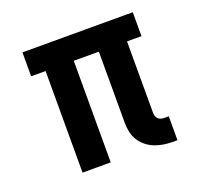

<svg xmlns="http://www.w3.org/2000/svg" viewBox="-100 -642 799 762"><g transform="rotate(-20 300.0 -261.0)"><path d="M507 8Q488 8 468.5 5Q449 2 431 -5Q413 -12 397.5 -24.5Q382 -37 371.5 -53.5Q361 -70 357 -89.5Q353 -109 353 -128V-429H247V0H128V-429H67V-530H533V-429H472V-128Q472 -121 474 -114Q476 -107 481 -102Q486 -97 493 -95Q500 -93 507 -93H526V8Z"/></g></svg>

Font: Iosevka Slab Extended
Style: Bold
Weight: 700
Width: 7
Monospace: yes
Designer: Belleve Invis
Foundry: Belleve Invis
Version: Version 11.1.0; ttfautohint (v1.8.3)